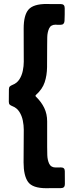

<svg xmlns="http://www.w3.org/2000/svg" viewBox="-20 -801 381 978"><path d="M271 -674.8 263.2 -675.3Q238.8 -675.3 230 -655.8Q221.2 -636.2 220.7 -611.3Q220.2 -586.4 220.2 -569.3L219.7 -459Q219.2 -417 207.5 -381.8Q195.8 -346.7 163.6 -317.9Q160.6 -314.9 160.6 -313Q160.6 -311 163.6 -308.1Q190.4 -282.2 205.3 -251.5Q220.2 -220.7 220.2 -182.6V-53.2Q220.2 -36.1 220.9 -11Q221.7 14.2 230.7 33.2Q239.7 52.2 264.2 52.2L290.5 51.8Q310.1 51.8 310.1 70.8L310.5 136.7Q310.5 157.2 290.5 157.2H240.2Q234.4 157.2 228.5 157.5Q222.7 157.7 216.3 157.7Q145.5 157.7 122.8 125.5Q100.1 93.3 100.1 26.4Q100.1 -15.6 100.6 -57.4Q101.1 -99.1 101.1 -140.6Q101.1 -162.6 96.2 -187Q91.3 -211.4 78.6 -231.4Q65.9 -251.5 43 -260.3Q34.2 -263.7 29.5 -268.1Q24.9 -272.5 24.9 -282.7Q24.9 -298.3 25.1 -314.5Q25.4 -330.6 25.4 -346.2Q25.4 -356.4 30.3 -360.8Q35.2 -365.2 43.9 -368.7Q66.4 -377.4 78.9 -397Q91.3 -416.5 96.2 -440.7Q101.1 -464.8 101.1 -486.3Q101.1 -528.8 100.8 -571.3Q100.6 -613.8 100.6 -656.2Q100.6 -723.6 125.2 -752.2Q149.9 -780.8 218.3 -780.8Q223.6 -780.8 229 -780.5Q234.4 -780.3 239.3 -780.3H289.6Q309.6 -780.3 309.6 -759.8Q309.6 -743.7 309.6 -726.8Q309.6 -710 308.6 -693.8Q307.1 -674.8 289.1 -674.8Z"/></svg>

Font: Belanosima
Style: Regular
Weight: 400
Designer: The DocRepair Project, Santiago Orozco
Foundry: Google
Version: Version 2.000